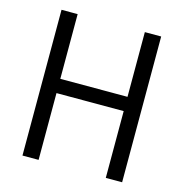

<svg xmlns="http://www.w3.org/2000/svg" viewBox="-105 -801 856 897"><g transform="rotate(15 323.5 -352.5)"><path d="M83 0V-705H161V-392H486V-705H565V0H486V-323H161V0Z"/></g></svg>

Font: Nunito Sans 10pt Condensed
Style: Regular
Weight: 400
Width: 3
Designer: Vernon Adams
Foundry: Vernon Adams
Version: Version 3.101;gftools[0.9.27]